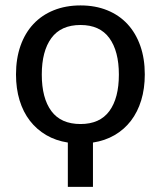

<svg xmlns="http://www.w3.org/2000/svg" viewBox="-20 -536 608 726"><path d="M284.5 -515.5Q340.5 -515.5 385.5 -497.2Q430.5 -479 462 -445Q493.5 -411 510.5 -362.8Q527.5 -314.5 527.5 -254.5Q527.5 -201 514 -156.8Q500.5 -112.5 475 -79.2Q449.5 -46 413.2 -25Q377 -4 331.5 3V170.5H236.5V3Q191 -4 154.8 -25.2Q118.5 -46.5 93 -79.5Q67.5 -112.5 54 -156.8Q40.5 -201 40.5 -254.5Q40.5 -314.5 57.5 -362.8Q74.5 -411 106.2 -445Q138 -479 183.2 -497.2Q228.5 -515.5 284.5 -515.5ZM284.5 -67Q357.5 -67 393.5 -116Q429.5 -165 429.5 -254Q429.5 -342.5 393.5 -392Q357.5 -441.5 284.5 -441.5Q210.5 -441.5 174.2 -392Q138 -342.5 138 -254Q138 -165 174.2 -116Q210.5 -67 284.5 -67Z"/></svg>

Font: Lato Medium
Style: Regular
Weight: 500
Designer: Lukasz Dziedzic
Foundry: tyPoland Lukasz Dziedzic
Version: Version 2.006; 2014-01-15